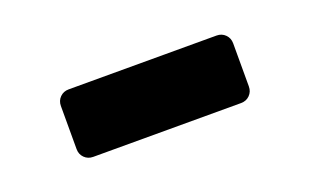

<svg xmlns="http://www.w3.org/2000/svg" viewBox="-32 -683 503 310"><g transform="rotate(-20 219.0 -528.0)"><path d="M70 -491V-565Q70 -574 76 -580Q82 -586 91 -586H345Q354 -586 360 -580Q366 -574 366 -565V-491Q366 -482 360 -476Q354 -470 345 -470H91Q82 -470 76 -476Q70 -482 70 -491Z"/></g></svg>

Font: Miriam Libre
Style: Bold
Weight: 700
Designer: Michal Sahar
Foundry: Hagilda
Version: Version 1.001